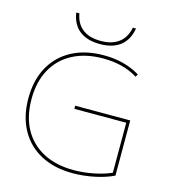

<svg xmlns="http://www.w3.org/2000/svg" viewBox="-135 -1060 1060 1180"><g transform="rotate(15 394.5 -470.0)"><path d="M437 10Q319 10 233.5 -35.5Q148 -81 101.5 -165.5Q55 -250 55 -365Q55 -481 101.5 -565Q148 -649 233.5 -694.5Q319 -740 437 -740Q503 -740 560.5 -725Q618 -710 667 -680L657 -663Q611 -692 556 -706Q501 -720 437 -720Q325 -720 243.5 -677Q162 -634 118.5 -554.5Q75 -475 75 -365Q75 -255 118.5 -175.5Q162 -96 243.5 -53Q325 -10 437 -10Q502 -10 569.5 -24Q637 -38 686 -62L675 -45V-375H345V-395H695V-44Q644 -19 574.5 -4.5Q505 10 437 10ZM393 -800Q311 -800 262.5 -838Q214 -876 203 -950H223Q234 -886 277 -853Q320 -820 393 -820Q464 -820 507.5 -853Q551 -886 563 -950H583Q571 -876 522.5 -838Q474 -800 393 -800Z"/></g></svg>

Font: M PLUS 2 Thin
Style: Regular
Weight: 100
Designer: Coji Morishita
Foundry: UNDERFOREST DESIGN
Version: Version 1.001